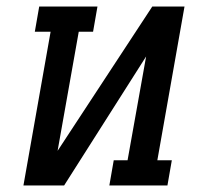

<svg xmlns="http://www.w3.org/2000/svg" viewBox="-20 -570 640 590"><path d="M135.5 -472.5H87L100.5 -550H279.5L266 -472.5H222L157 -106.5L448 -550H547L463.5 -77.5H508L494.5 0H316L329.5 -77.5H372L429 -396.5L177 0H52Z"/></svg>

Font: JuliaMono SemiBoldItalic
Style: Regular
Weight: 600
Italic angle: -9°
Monospace: yes
Designer: cormullion
Foundry: corm
Version: Version 0.049; ttfautohint (v1.8.4)